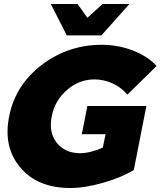

<svg xmlns="http://www.w3.org/2000/svg" viewBox="-20 -931 805 960"><path d="M417 -401 389 -260H508L494 -193C451 -174 413 -165 381 -165C330 -165 290 -183 263 -218C236 -253 228 -297 239 -350C249 -403 275 -447 316 -482C356 -517 402 -534 453 -534C483 -534 514 -527 543 -514C573 -500 597 -481 617 -458L763 -601C733 -634 693 -660 643 -679C593 -698 542 -707 488 -707C376 -707 276 -673 188 -606C100 -538 46 -453 26 -350C5 -247 24 -161 82 -93C139 -25 223 9 331 9C381 9 436 0 495 -17C555 -34 606 -55 649 -81L712 -401ZM493 -911 417 -842 368 -911H234L314 -754H487L627 -911Z"/></svg>

Font: Argentum Sans ExtraBold
Style: Italic
Weight: 800
Italic angle: -11.3°
Designer: Julieta Ulanovsky
Foundry: Julieta Ulanovsky
Version: Version 5.001;February 15, 2019;FontCreator 11.5.0.2425 64-b